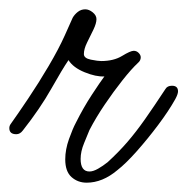

<svg xmlns="http://www.w3.org/2000/svg" viewBox="-34 -378 402 412"><path d="M152 14Q133 14 119.5 2Q106 -10 106 -36Q106 -57 114 -79.5Q122 -102 129 -115Q145 -147 163 -174.5Q181 -202 190 -214Q172 -213 147.5 -223Q123 -233 113 -249Q100 -230 76 -187.5Q52 -145 15 -98Q9 -90 1 -90Q-14 -90 -14 -103Q-14 -108 -11 -112Q4 -133 26.5 -166.5Q49 -200 70.5 -236.5Q92 -273 105 -302Q109 -311 113.5 -321Q118 -331 122 -340Q126 -347 133 -352.5Q140 -358 149 -358Q157 -358 165 -351.5Q173 -345 173 -337Q173 -328 166.5 -314.5Q160 -301 153 -287Q146 -273 146 -262Q146 -253 161 -250Q176 -247 183 -247Q210 -247 228 -258Q246 -269 253 -269Q259 -269 263.5 -264.5Q268 -260 268 -255Q268 -248 262 -243Q248 -230 229 -206Q210 -182 191 -154Q172 -126 158 -99Q154 -89 146.5 -71Q139 -53 139 -37Q139 -10 158 -10Q166 -10 176.5 -16Q187 -22 197 -30Q221 -52 239.5 -73.5Q258 -95 277 -122Q296 -149 321 -187Q325 -194 335 -194Q348 -194 348 -182Q348 -176 342 -165Q328 -140 305.5 -110Q283 -80 259.5 -53.5Q236 -27 218 -13Q186 14 152 14Z"/></svg>

Font: Ms Madi
Style: Regular
Weight: 400
Designer: Robert E. Leuschke
Foundry: Robert E. Leuschke
Version: Version 1.010; ttfautohint (v1.8.3)